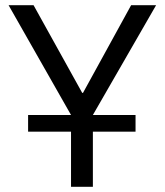

<svg xmlns="http://www.w3.org/2000/svg" viewBox="-20 -718 633 738"><path d="M253 0V-212H88V-276H253L13 -698H109L296 -361H299L484 -698H580L337 -276H501V-212H337V0Z"/></svg>

Font: Anuphan
Style: Regular
Weight: 400
Designer: Mike Abbink, Paul van der Laan, Pieter van Rosmalen, Mint Tantisuwanna
Foundry: Bold Monday; Cadson Demak
Version: Version 3.002;hotconv 1.0.109;makeotfexe 2.5.65596